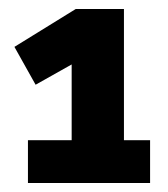

<svg xmlns="http://www.w3.org/2000/svg" viewBox="-20 -655 373 426"><path d="M313 -344V-249H42V-344H139V-512L59 -467L12 -551L148 -635H255V-344Z"/></svg>

Font: Gemunu Libre ExtraBold
Style: Regular
Weight: 800
Designer: Puspanada Ekanayake, Sola Matas, Pathum Egodawatta, Kosala Senevirathne
Foundry: mooniak
Version: Version 1.100